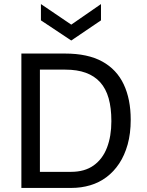

<svg xmlns="http://www.w3.org/2000/svg" viewBox="-20 -923 723 943"><path d="M134 0V-79H329Q396 -79 440 -110.5Q484 -142 505.5 -198Q527 -254 527 -328Q527 -393 513.5 -440.5Q500 -488 472 -519Q444 -550 401.5 -565.5Q359 -581 301 -581H134V-660H299Q411 -660 482 -621Q553 -582 587.5 -509Q622 -436 622 -335Q622 -267 607 -213.5Q592 -160 565.5 -120Q539 -80 503 -53Q467 -26 423 -13Q379 0 331 0ZM85 0V-660H176V0ZM181 -903 330 -802 476 -903V-823L330 -724L181 -823Z"/></svg>

Font: Bricolage Grotesque 17pt
Style: Regular
Weight: 400
Version: Version 1.001;gftools[0.9.33.dev8+g029e19f]